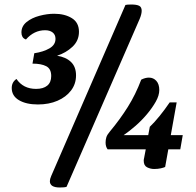

<svg xmlns="http://www.w3.org/2000/svg" viewBox="-20 -740 867 851"><path d="M245 91Q201 91 201 63Q201 54 207 40L536 -718Q540 -719 546 -719.5Q552 -720 562 -720Q585 -720 596.5 -714.5Q608 -709 608 -692Q608 -686 606 -677Q604 -668 599 -656L275 88Q267 91 245 91ZM148 -277Q96 -277 64 -296Q32 -315 32 -350Q32 -376 53 -390Q83 -346 140 -346Q172 -346 189.5 -360.5Q207 -375 207 -403Q207 -435 185 -446.5Q163 -458 124 -458L132 -504Q172 -510 199 -525.5Q226 -541 226 -568Q226 -586 213.5 -596Q201 -606 180 -606Q131 -606 95 -565Q84 -569 79.5 -577Q75 -585 75 -596Q75 -624 98 -642.5Q121 -661 155 -670Q189 -679 220 -679Q267 -679 298.5 -659.5Q330 -640 330 -599Q330 -560 301.5 -533Q273 -506 233 -493Q272 -487 294.5 -465.5Q317 -444 317 -406Q317 -368 295 -339Q273 -310 235 -293.5Q197 -277 148 -277ZM457 -78Q448 -90 448 -108Q448 -121 451.5 -132Q455 -143 467 -157Q512 -211 546.5 -266Q581 -321 606 -387Q624 -396 640 -396Q660 -396 673 -381.5Q686 -367 686 -341Q686 -317 670.5 -289.5Q655 -262 631.5 -234Q608 -206 580.5 -182Q553 -158 528 -141H637L644 -178Q664 -197 687.5 -226Q711 -255 732 -286H763L737 -141H790L779 -78H726L712 0Q706 3 693 6Q680 9 663 9Q647 9 632 1.5Q617 -6 617 -28Q617 -31 617.5 -34Q618 -37 619 -41L626 -78Z"/></svg>

Font: Sansita Swashed SemiBold
Style: Regular
Weight: 600
Designer: Pablo Cosgaya
Foundry: Omnibus-Type
Version: Version 1.003; ttfautohint (v1.8.3)